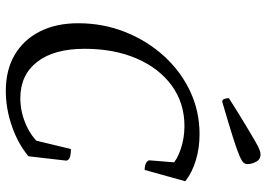

<svg xmlns="http://www.w3.org/2000/svg" viewBox="-148 -757 917 661"><g transform="rotate(90 310.5 -426.5)"><path d="M293 12Q221 12 169 -18.5Q117 -49 88.5 -105Q60 -161 60 -237Q60 -323 90 -398.5Q120 -474 172.5 -532Q225 -590 294 -622.5Q363 -655 442 -655Q489 -655 531 -642.5Q573 -630 604 -606L565 -466Q550 -466 541 -471Q532 -476 532 -483L540 -582L551 -557Q532 -577 494 -590Q456 -603 414 -603Q335 -603 275 -559.5Q215 -516 181.5 -438.5Q148 -361 148 -259Q148 -154 193 -96Q238 -38 318 -38Q367 -38 412.5 -59Q458 -80 483 -114L460 -75L493 -212Q514 -212 523 -208Q532 -204 533 -196L518 -66Q475 -30 414.5 -9Q354 12 293 12ZM330 -733Q323 -733 320.5 -740.5Q318 -748 318 -756Q373 -791 408 -812Q443 -833 463.5 -845Q484 -857 494.5 -861Q505 -865 511 -865Q529 -865 537 -849.5Q545 -834 545 -820Q545 -813 540.5 -807Q536 -801 516.5 -792.5Q497 -784 453 -770Q409 -756 330 -733Z"/></g></svg>

Font: Petrona
Style: Italic
Weight: 400
Italic angle: -9°
Designer: Ringo R. Seeber
Foundry: Ringo R. Seeber
Version: Version 2.001; ttfautohint (v1.8.3)